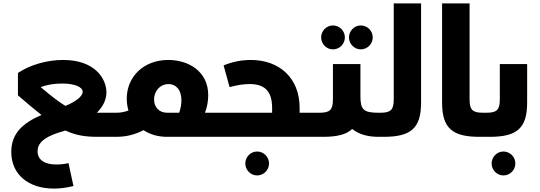

<svg xmlns="http://www.w3.org/2000/svg" viewBox="-20 -801 3164 1124"><path d="M547 -141C581 -175 603 -215 603 -260C603 -340 536 -450 350 -450C257 -450 159 -423 85 -374V-243C138 -197 183 -159 223 -128C119 -83 46 -24 46 88C46 221 147 303 295 303C333 303 370 298 410 288L381 154C359 159 335 162 310 162C240 162 200 134 200 85C200 37 238 2 327 -26C339 -29 351 -33 363 -37C425 -8 480 0 552 0H661C676 0 681 -29 681 -71C681 -114 676 -141 661 -141ZM464 -264C464 -236 421 -205 363 -181C326 -203 281 -238 218 -291C255 -305 297 -312 344 -312C418 -312 464 -291 464 -264Z M1180 -141C1193 -175 1199 -211 1199 -244C1199 -383 1084 -450 965 -450C823 -450 722 -354 722 -223C722 -199 726 -175 732 -154C711 -146 687 -141 661 -141C646 -141 641 -114 641 -70C641 -29 646 0 661 0C721 0 772 -14 820 -39C858 -14 905 0 957 0H1263C1278 0 1283 -29 1283 -70C1283 -114 1278 -141 1263 -141ZM882 -218C882 -272 921 -309 966 -309C1008 -309 1042 -278 1042 -214C1042 -193 1039 -169 1029 -141H959C910 -141 882 -175 882 -218Z M1734 -141V-170C1734 -344 1616 -450 1448 -450C1394 -450 1339 -439 1289 -418L1324 -291C1364 -302 1404 -309 1441 -309C1522 -309 1573 -274 1573 -170V-141H1262C1247 -141 1242 -114 1242 -70C1242 -29 1247 0 1262 0H1804C1819 0 1824 -29 1824 -71C1824 -114 1819 -141 1804 -141ZM1485 86C1447 86 1416 118 1416 156C1416 194 1447 226 1485 226C1524 226 1555 194 1555 156C1555 118 1524 86 1485 86Z M1929 -512C1968 -512 1999 -544 1999 -582C1999 -620 1968 -652 1929 -652C1891 -652 1860 -620 1860 -582C1860 -544 1891 -512 1929 -512ZM2092 -512C2131 -512 2162 -544 2162 -582C2162 -620 2131 -652 2092 -652C2054 -652 2023 -620 2023 -582C2023 -544 2054 -512 2092 -512ZM2195 -141C2107 -141 2090 -160 2090 -238V-426H1929V-219C1929 -157 1911 -141 1850 -141H1804C1789 -141 1784 -114 1784 -70C1784 -29 1789 0 1804 0H1872C1952 0 2007 -13 2042 -46C2079 -16 2130 0 2195 0C2210 0 2215 -29 2215 -71C2215 -114 2210 -141 2195 -141Z M2285 -781V-219C2285 -157 2267 -141 2206 -141H2196C2181 -141 2176 -114 2176 -70C2176 -29 2181 0 2196 0H2227C2385 0 2445 -50 2445 -200V-781Z M2808 -141C2747 -141 2729 -157 2729 -219V-781H2568V-200C2568 -50 2629 0 2786 0H2818C2833 0 2838 -29 2838 -70C2838 -114 2833 -141 2818 -141Z M2906 -219C2906 -157 2888 -141 2827 -141H2817C2802 -141 2797 -114 2797 -70C2797 -29 2802 0 2817 0H2848C3006 0 3066 -50 3066 -200V-426H2906ZM2927 86C2889 86 2858 118 2858 156C2858 194 2889 226 2927 226C2966 226 2997 194 2997 156C2997 118 2966 86 2927 86Z"/></svg>

Font: UULA Sans
Style: Bold
Weight: 700
Designer: Mohamed Gaber, Laura Garcia Mut
Foundry: Kief Type Foundry
Version: Version 3.006;hotconv 1.0.109;makeotfexe 2.5.65596